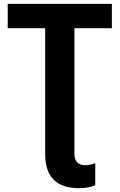

<svg xmlns="http://www.w3.org/2000/svg" viewBox="-20 -734 619 994"><path d="M365.2 61Q365.2 121.1 421.4 121.1Q448.2 121.1 473.1 110.8V225.1Q439 240.2 389.2 240.2Q213.9 240.2 213.9 64V-587.9H20V-713.9H559.1V-587.9H365.2Z"/></svg>

Font: NotoSans-Bold
Style: Bold
Weight: 700
Designer: Monotype Design team
Foundry: Monotype Imaging Inc.
Version: Version 1.04